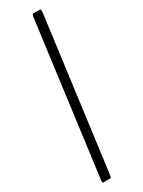

<svg xmlns="http://www.w3.org/2000/svg" viewBox="-237 -831 714 957"><g transform="rotate(-30 119.5 -352.0)"><path d="M41.5 100.1Q37.1 100.1 37.1 87.4Q37.1 86.9 37.4 85.4Q37.6 84 37.6 83L151.9 -787.1Q152.3 -794.4 155 -799.3Q157.7 -804.2 160.2 -804.2Q160.2 -804.2 199.7 -804.2Q203.6 -804.2 203.6 -791Q203.6 -791 203.6 -787.1L89.4 83Q86.9 100.1 81.5 100.1Z"/></g></svg>

Font: BenchNine Light
Style: Regular
Weight: 300
Version: Version 1 ; ttfautohint (v0.92.18-e454-dirty) -l 8 -r 50 -G 